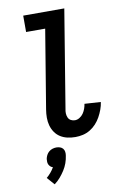

<svg xmlns="http://www.w3.org/2000/svg" viewBox="-105 -794 711 1109"><g transform="rotate(-10 250.0 -239.5)"><path d="M289 8Q265 8 242.5 3Q220 -2 201 -14Q182 -26 169.5 -44.5Q157 -63 151 -84.5Q145 -106 145 -130Q145 -154 149 -178L225 -639H113V-735H354L260 -162Q257 -149 257.5 -136Q258 -123 263 -111.5Q268 -100 279 -94Q290 -88 303 -88Q317 -88 330.5 -96.5Q344 -105 352.5 -117.5Q361 -130 366 -144Q371 -158 373 -172L468 -166Q465 -144 457 -122.5Q449 -101 438 -81Q427 -61 411 -43.5Q395 -26 375 -14Q355 -2 333 3Q311 8 289 8ZM123 256 84 212Q97 201 109 187Q121 173 130 157Q122 155 116 149.5Q110 144 106.5 137Q103 130 102.5 121.5Q102 113 103 104Q105 93 110.5 82Q116 71 125.5 63Q135 55 146.5 51.5Q158 48 169 48Q180 48 190.5 51.5Q201 55 207.5 63Q214 71 215.5 82Q217 93 215 104Q212 126 204.5 147Q197 168 184.5 187.5Q172 207 157 224.5Q142 242 123 256Z"/></g></svg>

Font: Iosevka
Style: Bold Italic
Weight: 700
Italic angle: -9°
Monospace: yes
Designer: Belleve Invis
Foundry: Belleve Invis
Version: Version 32.5.0; ttfautohint (v1.8.4)